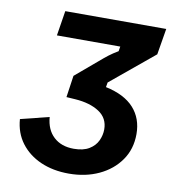

<svg xmlns="http://www.w3.org/2000/svg" viewBox="-76 -717 720 796"><g transform="rotate(10 283.5 -319.5)"><path d="M265.8 10.8Q199.2 10.8 147.1 -12.1Q95 -35 63.3 -77.1Q31.7 -119.2 27.5 -176.7L147.5 -206.7Q151.7 -153.3 183.8 -123.8Q215.8 -94.2 268.3 -94.2Q308.3 -94.2 332.9 -109.2Q357.5 -124.2 368.3 -147.5Q379.2 -170.8 379.2 -195Q379.2 -242.5 340.4 -267.9Q301.7 -293.3 239.2 -297.5L201.7 -300L215 -391.7L307.5 -470Q326.7 -486.7 342.9 -499.2Q359.2 -511.7 381.7 -525L385 -545H118.3L135 -650H560L541.7 -540L359.2 -389.2L355.8 -369.2Q435 -352.5 474.6 -308.8Q514.2 -265 514.2 -199.2Q514.2 -135.8 481.2 -88.8Q448.3 -41.7 392.1 -15.4Q335.8 10.8 265.8 10.8Z"/></g></svg>

Font: Familjen Grotesk GF
Style: Bold Italic
Weight: 700
Designer: Anders Wikstroem, Jonas Baeckman, Matilda Gysing, Kristian Moeller
Foundry: Familjen STHML AB
Version: Version 2.000; Beta; Release 4; Build 6